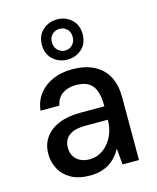

<svg xmlns="http://www.w3.org/2000/svg" viewBox="-121 -889 806 984"><g transform="rotate(-15 282.5 -396.5)"><path d="M236 12Q175 12 135 -10Q95 -32 75 -69.5Q55 -107 55 -150Q55 -200 81 -236.5Q107 -273 154.5 -292.5Q202 -312 268 -312H396Q396 -360 385.5 -391.5Q375 -423 350 -439Q325 -455 282 -455Q240 -455 211 -435Q182 -415 174 -375H74Q80 -427 109 -463.5Q138 -500 183.5 -519Q229 -538 282 -538Q354 -538 401.5 -513Q449 -488 472.5 -442.5Q496 -397 496 -334V0H409L401 -86Q391 -66 375.5 -48Q360 -30 339.5 -16.5Q319 -3 293 4.5Q267 12 236 12ZM254 -69Q284 -69 309.5 -82.5Q335 -96 354 -119Q373 -142 383.5 -171.5Q394 -201 395 -233V-241H278Q236 -241 210 -230.5Q184 -220 172 -200.5Q160 -181 160 -156Q160 -130 171 -110.5Q182 -91 203.5 -80Q225 -69 254 -69ZM276 -592Q232 -592 200 -620.5Q168 -649 168 -698Q168 -748 200 -776.5Q232 -805 276 -805Q321 -805 352.5 -776.5Q384 -748 384 -698Q384 -649 352.5 -620.5Q321 -592 276 -592ZM276 -640Q299 -640 315 -656Q331 -672 331 -698Q331 -725 315 -740Q299 -755 276 -755Q254 -755 237.5 -740Q221 -725 221 -698Q221 -672 237.5 -656Q254 -640 276 -640Z"/></g></svg>

Font: DM Sans 9pt Medium
Style: Regular
Weight: 500
Version: Version 4.004;gftools[0.9.30]